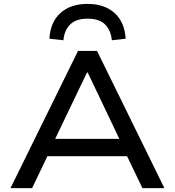

<svg xmlns="http://www.w3.org/2000/svg" viewBox="-20 -967 899 987"><path d="M34 0 381 -705H479L825 0H712L616 -200L669 -164H189L241 -200L145 0ZM427 -594 253 -231 224 -253H634L604 -231L431 -594ZM306 -760 234 -768Q239 -854 291 -900.5Q343 -947 430 -947Q517 -947 569 -900Q621 -853 626 -768L555 -760Q550 -811 520.5 -841Q491 -871 430 -871Q372 -871 341.5 -842Q311 -813 306 -760Z"/></svg>

Font: Nunito Sans 7pt SemiExpanded Medium
Style: Regular
Weight: 500
Width: 6
Designer: Vernon Adams
Foundry: Vernon Adams
Version: Version 3.101;gftools[0.9.27]